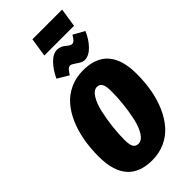

<svg xmlns="http://www.w3.org/2000/svg" viewBox="-337 -1164 1254 1254"><g transform="rotate(-45 290.5 -536.5)"><path d="M513.2 -962.9H238.8L258.8 -1092.8H533.2ZM404.8 -754.9Q387.7 -754.9 370.1 -765.6Q352.5 -776.4 337.4 -787.1Q322.3 -797.9 312 -797.9Q299.3 -797.9 289.6 -787.6Q279.8 -777.3 265.1 -753.9L188 -799.8Q213.9 -856.4 250.5 -893.8Q287.1 -931.2 324.2 -931.2Q341.3 -931.2 356.7 -924.3Q372.1 -917.5 381.1 -909.2Q390.1 -900.9 400.9 -894Q411.6 -887.2 420.9 -887.2Q431.6 -887.2 441.7 -897Q451.7 -906.7 464.8 -929.2L542 -886.2Q517.6 -829.6 480.5 -792.2Q443.4 -754.9 404.8 -754.9ZM349.1 -715.8Q581.1 -715.8 581.1 -451.2Q581.1 -375 568.8 -306.2Q556.6 -237.3 530.3 -177.5Q503.9 -117.7 466.1 -74Q428.2 -30.3 373.8 -5.1Q319.3 20 253.9 20Q22.9 20 22.9 -246.1Q22.9 -322.3 35.2 -390.9Q47.4 -459.5 73.2 -519.3Q99.1 -579.1 137 -622.6Q174.8 -666 229 -690.9Q283.2 -715.8 349.1 -715.8ZM336.9 -575.2Q306.6 -575.2 282.7 -536.1Q258.8 -497.1 245.6 -437.3Q232.4 -377.4 225.8 -316.7Q219.2 -255.9 219.2 -202.1Q219.2 -157.7 230.5 -138.9Q241.7 -120.1 266.1 -120.1Q297.4 -120.1 321.3 -157.7Q345.2 -195.3 358.2 -253.9Q371.1 -312.5 377.4 -372.6Q383.8 -432.6 383.8 -488.8Q383.8 -534.7 372.6 -554.9Q361.3 -575.2 336.9 -575.2Z"/></g></svg>

Font: Fira Sans Compressed Heavy
Style: Italic
Weight: 900
Width: 3
Italic angle: -8°
Designer: Carrois Corporate & Edenspiekermann AG
Foundry: Carrois Corporate GbR & Edenspiekermann AG
Version: Version 4.203;PS 004.203;hotconv 1.0.88;makeotf.lib2.5.64775